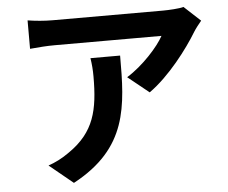

<svg xmlns="http://www.w3.org/2000/svg" viewBox="-55 -816 1110 935"><g transform="rotate(-5 500.0 -348.0)"><path d="M402 -542C407 -510 409 -483 409 -452C409 -288 385 -182 258 -94C221 -67 185 -50 153 -39L269 56C542 -90 547 -294 547 -542ZM875 -751C857 -745 802 -742 774 -742H235C193 -742 151 -746 113 -752V-613C160 -617 193 -620 235 -620H756C730 -571 652 -483 572 -434L675 -351C774 -421 869 -547 916 -625C925 -640 944 -664 955 -677Z"/></g></svg>

Font: Source Han Sans Old Style Bold
Style: Regular
Weight: 700
Designer: Ryoko NISHIZUKA (kana & ideographs); Paul D. Hunt (Latin, Greek & Cyrillic); Wenlong ZHANG (bopomofo); Sandoll Communica
Foundry: Adobe Systems Incorporated
Version: Version 1.004;PS 1.004;hotconv 1.0.81;makeotf.lib2.5.63406